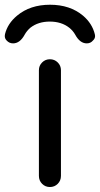

<svg xmlns="http://www.w3.org/2000/svg" viewBox="-47 -791 412 791"><path d="M113.3 -66.4V-502Q113.3 -520.5 126.5 -533.7Q139.6 -546.9 158.7 -546.9Q177.7 -546.9 190.9 -533.7Q204.1 -520.5 204.1 -502V-66.4Q204.1 -46.9 190.9 -33.7Q177.7 -20.5 158.7 -20.5Q139.6 -20.5 126.5 -33.7Q113.3 -46.9 113.3 -66.4ZM343.8 -649.4Q344.7 -645.5 344.7 -642.6Q344.7 -631.8 335.9 -624Q326.2 -612.3 310.5 -612.3Q282.2 -612.3 262.7 -648.4Q253.9 -664.1 238.3 -676.8Q206.1 -702.1 158.2 -702.1Q110.4 -702.1 78.1 -676.8Q63.5 -664.1 54.7 -648.4Q35.2 -612.3 6.8 -612.3Q-8.8 -612.3 -19.5 -624Q-27.3 -631.8 -27.3 -642.6Q-27.3 -646.5 -26.4 -650.4Q-15.6 -694.3 23.4 -726.6Q77.1 -771.5 159.2 -771.5Q241.2 -771.5 294.9 -726.6Q333 -694.3 343.8 -649.4Z"/></svg>

Font: Gen Jyuu Gothic Regular
Style: Regular
Weight: 400
Designer: [Source Han Sans]
Ryoko NISHIZUKA  (kana & ideographs); Paul D. Hunt (Latin, Greek & Cyrillic); Wenlong ZHANG  (bopomofo
Version: Version 1.002.20150607